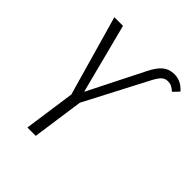

<svg xmlns="http://www.w3.org/2000/svg" viewBox="-193 -819 943 943"><g transform="rotate(45 278.5 -348.0)"><path d="M188 -267 69 -685H129L223 -321L369 -611Q392 -657 416.5 -676.5Q441 -696 476 -696Q523 -696 557 -656L528 -626Q515 -638 503.5 -643.5Q492 -649 478 -649Q459 -649 446 -637.5Q433 -626 417 -596L246 -268L208 0H150Z"/></g></svg>

Font: Fira Sans Extra Condensed Light
Style: Italic
Weight: 300
Width: 3
Italic angle: -8°
Designer: Carrois Corporate & Edenspiekermann AG
Foundry: Carrois Corporate GbR & Edenspiekermann AG
Version: Version 4.203